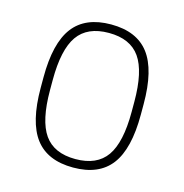

<svg xmlns="http://www.w3.org/2000/svg" viewBox="-86 -610 672 700"><g transform="rotate(15 250.0 -260.0)"><path d="M250 10Q153 10 107 -50.5Q61 -111 61 -240V-280Q61 -409 107 -469.5Q153 -530 250 -530Q347 -530 393 -469.5Q439 -409 439 -280V-240Q439 -111 393 -50.5Q347 10 250 10ZM250 -22Q331 -22 367.5 -74Q404 -126 404 -241V-279Q404 -394 367.5 -446Q331 -498 250 -498Q169 -498 132.5 -446Q96 -394 96 -279V-241Q96 -126 132.5 -74Q169 -22 250 -22Z"/></g></svg>

Font: M PLUS Code Latin ExtraLight
Style: Regular
Weight: 250
Designer: Coji Morishita
Foundry: UNDERFOREST DESIGN
Version: Version 1.002; ttfautohint (v1.8.3)